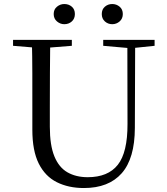

<svg xmlns="http://www.w3.org/2000/svg" viewBox="-20 -928 837 964"><path d="M302.7 -806.5Q282.6 -806.5 266.1 -820.4Q249.6 -834.4 249.6 -857.4Q249.6 -881.1 266.1 -894.4Q282.6 -907.8 302.7 -907.8Q325.2 -907.8 340.6 -894.4Q356 -881.1 356 -857.4Q356 -834.4 340.6 -820.4Q325.2 -806.5 302.7 -806.5ZM543.5 -806.5Q522.2 -806.5 506.6 -820.4Q491 -834.4 491 -857.4Q491 -881.1 506.6 -894.4Q522.2 -907.8 543.5 -907.8Q564.6 -907.8 580.6 -894.4Q596.6 -881.1 596.6 -857.4Q596.6 -834.4 580.6 -820.4Q564.6 -806.5 543.5 -806.5ZM401.2 16.1Q323.9 16.1 265.4 -13.2Q206.9 -42.4 174.6 -106.7Q142.4 -171.1 142.4 -276.5V-391Q142.4 -475.8 142.3 -560.2Q142.2 -644.6 140 -728H232.2Q231.2 -645.4 230.7 -561.2Q230.2 -477 230.2 -391V-291.5Q230.2 -198.9 253 -143.1Q275.8 -87.3 318.7 -62.8Q361.7 -38.3 420.2 -38.3Q522.2 -38.3 571.4 -100.5Q620.6 -162.6 620.2 -305.7L619.4 -728H658.7L657.1 -285.6Q656.7 -132.5 591.2 -58.2Q525.7 16.1 401.2 16.1ZM45.5 -698V-728H340.7V-698L201.1 -686.9H179.8ZM498.2 -698V-728H756.2V-698L647.1 -686.7H626.2Z"/></svg>

Font: Early Summer Mincho VF
Style: Regular
Weight: 250
Designer: GuiWonder
Version: Version 1.002